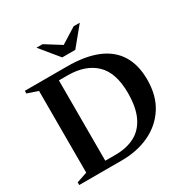

<svg xmlns="http://www.w3.org/2000/svg" viewBox="-196 -1047 1170 1209"><g transform="rotate(-30 389.0 -442.0)"><path d="M590 -350Q590 -496 518 -565.2Q446 -634.5 316 -634.5H182.5L174 -685H341.5Q472 -685 560.2 -648.8Q648.5 -612.5 693 -540.2Q737.5 -468 737.5 -361.5Q737.5 -245 686 -164.5Q634.5 -84 545.5 -42Q456.5 0 344.5 0H174L182.5 -50.5H327.5Q408 -50.5 466.8 -81Q525.5 -111.5 557.8 -177.5Q590 -243.5 590 -350ZM34.5 0V-19.5L111.5 -45.5V-639.5L34.5 -665.5V-685H253V0ZM405.5 -803.5H376L504 -883.5H548.5L438.5 -749.5H343.5L233.5 -883.5H278Z"/></g></svg>

Font: Newsreader 36pt SemiBold
Style: Regular
Weight: 600
Designer: Hugues Gentile
Foundry: Production Type
Version: Version 1.003